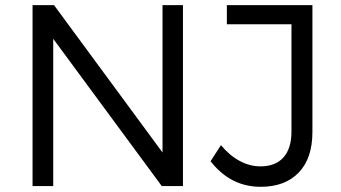

<svg xmlns="http://www.w3.org/2000/svg" viewBox="-20 -720 1318 743"><path d="M608.9 -129.9V-700.2H688V0H606L186 -569.8V0H106V-700.2H189ZM857.9 -700.2H1189V-209Q1189 -107.4 1136 -52.2Q1083 2.9 988.8 2.9Q871.6 2.9 794.9 -96.2L835 -158.2Q867.7 -118.7 907.2 -97.4Q946.8 -76.2 987.8 -76.2Q1045.9 -76.2 1076.9 -110.8Q1107.9 -145.5 1107.9 -210.9V-626H857.9Z"/></svg>

Font: Montserrat-Arabic Light
Style: Regular
Weight: 300
Designer: Mohamed Gaber
Foundry: Kief Type Foundry
Version: Version 5.008;PS 005.008;hotconv 1.0.88;makeotf.lib2.5.64775